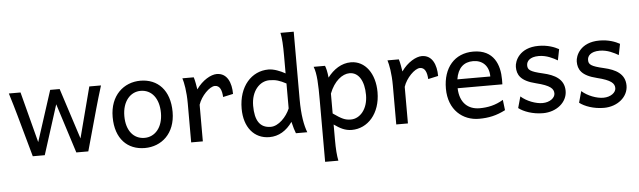

<svg xmlns="http://www.w3.org/2000/svg" viewBox="-57 -1010 4926 1480"><g transform="rotate(-5 2406.0 -270.5)"><path d="M341.8 -498 214.8 -105 112.3 -498H22C44.9 -423.3 58.6 -376.5 73.2 -324.7L163.6 0H256.3L378.4 -383.3L500.5 0H593.3L683.6 -324.7C700.2 -383.3 711.9 -423.8 734.9 -498H644.5L542 -105L415 -498Z M803.2 -246.6C803.2 -78.6 896.5 12.2 1030.3 12.2C1158.7 12.2 1267.1 -78.6 1267.1 -246.6C1267.1 -414.6 1174.3 -507.8 1040 -507.8C911.6 -507.8 803.2 -414.6 803.2 -246.6ZM893.6 -246.6C893.6 -360.8 956.1 -429.7 1035.2 -429.7C1119.1 -429.7 1176.8 -360.8 1176.8 -246.6C1176.8 -132.8 1113.8 -65.9 1035.2 -65.9C951.2 -65.9 893.6 -132.8 893.6 -246.6Z M1479.5 0V-283.2C1501 -349.6 1567.9 -417.5 1608.9 -417.5C1647.5 -417.5 1662.1 -379.9 1665 -327.1L1743.2 -344.2C1743.2 -429.7 1712.4 -507.8 1630.9 -507.8C1586.4 -507.8 1519.5 -470.7 1472.2 -402.8C1468.8 -426.3 1460 -477.5 1452.6 -498H1364.7C1375.5 -464.4 1389.2 -396 1389.2 -300.3V0Z M2251 -781.2H2148.4C2157.7 -740.2 2160.6 -681.2 2160.6 -603V-466.3C2122.6 -487.8 2072.8 -507.8 2031.2 -507.8C1900.4 -507.8 1799.3 -397.5 1799.3 -224.6C1799.3 -81.5 1875.5 12.2 1994.6 12.2C2066.4 12.2 2126.5 -24.4 2172.9 -90.3C2181.2 -54.2 2192.4 -16.6 2199.7 0H2287.6C2266.6 -54.7 2251 -135.7 2251 -258.8ZM2160.6 -195.3C2133.8 -130.9 2071.3 -65.9 2011.7 -65.9C1926.8 -65.9 1889.6 -126 1889.6 -239.3C1889.6 -355 1957.5 -424.8 2031.2 -424.8C2080.6 -424.8 2112.3 -414.1 2160.6 -388.2Z M2380.4 -498C2402.3 -442.9 2404.8 -358.4 2404.8 -236.8V239.3H2507.3C2499 197.8 2495.1 151.4 2495.1 73.2V-41.5C2541.5 -8.8 2579.6 12.2 2631.8 12.2C2754.4 12.2 2854 -94.2 2854 -261.2C2854 -404.3 2779.8 -507.8 2668.5 -507.8C2596.2 -507.8 2533.7 -465.8 2487.8 -405.3C2483.4 -450.2 2475.6 -481.4 2468.3 -498ZM2495.1 -280.8C2531.2 -375 2595.2 -424.8 2651.4 -424.8C2721.7 -424.8 2763.7 -355 2763.7 -246.6C2763.7 -136.2 2700.7 -68.4 2631.8 -68.4C2586.9 -68.4 2562 -80.1 2495.1 -127Z M3066.4 0V-283.2C3087.9 -349.6 3154.8 -417.5 3195.8 -417.5C3234.4 -417.5 3249 -379.9 3252 -327.1L3330.1 -344.2C3330.1 -429.7 3299.3 -507.8 3217.8 -507.8C3173.3 -507.8 3106.4 -470.7 3059.1 -402.8C3055.7 -426.3 3046.9 -477.5 3039.6 -498H2951.7C2962.4 -464.4 2976.1 -396 2976.1 -300.3V0Z M3817.9 -236.8C3818.4 -245.6 3818.4 -266.1 3818.4 -274.9C3818.4 -384.8 3776.9 -507.8 3615.7 -507.8C3471.2 -507.8 3381.3 -403.3 3381.3 -241.7C3381.3 -75.7 3491.2 12.2 3615.7 12.2C3690.9 12.2 3751.5 -1 3820.8 -36.6L3811 -117.2C3751.5 -81.1 3690.9 -68.4 3627.9 -68.4C3539.6 -68.4 3475.1 -122.6 3471.7 -236.8ZM3608.4 -434.6C3679.2 -434.6 3730.5 -389.2 3730.5 -305.2H3475.6C3489.7 -393.6 3537.1 -434.6 3608.4 -434.6Z M4277.3 -468.8C4243.7 -487.3 4191.9 -507.8 4121.1 -507.8C3972.7 -507.8 3933.1 -406.2 3933.1 -361.3C3933.1 -300.8 3958.5 -251 4077.1 -222.2C4186.5 -195.3 4211.4 -168.5 4211.4 -131.8C4211.4 -98.1 4170.9 -65.9 4113.8 -65.9C4062 -65.9 3991.7 -92.3 3947.8 -131.8L3923.3 -43.9C3961.9 -13.7 4032.2 12.2 4111.3 12.2C4216.3 12.2 4299.3 -56.2 4299.3 -144C4299.3 -234.9 4226.6 -272.9 4138.2 -293C4035.6 -316.4 4021 -332 4021 -366.2C4021 -395.5 4044.4 -429.7 4116.2 -429.7C4176.8 -429.7 4227.5 -402.3 4260.3 -383.3Z M4748.5 -468.8C4714.8 -487.3 4663.1 -507.8 4592.3 -507.8C4443.8 -507.8 4404.3 -406.2 4404.3 -361.3C4404.3 -300.8 4429.7 -251 4548.3 -222.2C4657.7 -195.3 4682.6 -168.5 4682.6 -131.8C4682.6 -98.1 4642.1 -65.9 4585 -65.9C4533.2 -65.9 4462.9 -92.3 4418.9 -131.8L4394.5 -43.9C4433.1 -13.7 4503.4 12.2 4582.5 12.2C4687.5 12.2 4770.5 -56.2 4770.5 -144C4770.5 -234.9 4697.8 -272.9 4609.4 -293C4506.8 -316.4 4492.2 -332 4492.2 -366.2C4492.2 -395.5 4515.6 -429.7 4587.4 -429.7C4647.9 -429.7 4698.7 -402.3 4731.4 -383.3Z"/></g></svg>

Font: Andika
Style: Regular
Weight: 400
Designer: Victor Gaultney, Annie Olsen, Julie Remington, Don Collingsworth, Eric Hays
Foundry: SIL International
Version: Version 1.000